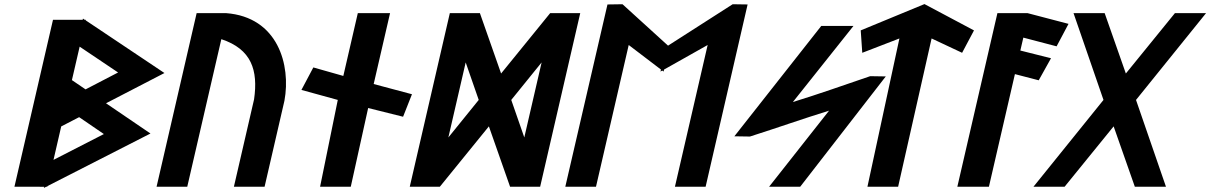

<svg xmlns="http://www.w3.org/2000/svg" viewBox="-20 -925 5994 951"><path d="M405.2 -827H399.6L390.9 -832.9L389.5 -827H242.5L51.5 0L198.6 0.1L197.2 5.9L208.6 0H214.3L215 -3.3L725.3 -263.7L505.1 -413.5L794.5 -563.3L404.5 -824.2ZM372 -344.7 494.5 -261 245 -133.1 283.2 -298.8ZM564.9 -566 403.8 -482.3 336.2 -528.2 374.5 -693.9Z M907.5 0 1076.3 -731C1226 -681.4 1259.1 -577.2 1238.5 -433.2L1138.5 0H1290.5L1388.9 -426.2L1388.9 -426.4C1421.5 -602.4 1357.1 -840.9 1099.1 -860L1098.8 -860H954L755.5 0Z M1976.5 -346.8 2020.5 -458.2 1830.9 -508.8 1912 -860H1752.3L1680.5 -548.9L1532 -591L1473 -479.6L1653.1 -430.1L1565.4 0H1717.4L1803.5 -390Z M2576.9 -244.2 2512.3 -430 2662.7 -615.8ZM2286.6 -615.8 2351.2 -430 2200.8 -244.2ZM2401.5 -299.1 2506.5 0H2655.4L2854 -860H2705.1L2462 -560.9L2357 -860H2208.1L2009.6 0H2158.5Z M3251.5 -570.5 3260.4 -575.5 3266.9 -570.5 3269.2 -580.5 3485.1 -702.1 3323 0H3475L3683 -902.9L3609 -904L3288.9 -698.9L3063.4 -904L2988.9 -902.9L2780 0H2932L3094.1 -702.1L3253.8 -580.5Z M3617.4 -249.9 3694.6 -248.7 3696.1 -249.2C3831.7 -292.3 3956 -336.7 4086.4 -376.8L3789.4 0H3943.4L4367.4 -546.5L4290.3 -547.7L4288.8 -547.2C4162.2 -504.1 4037.4 -459.7 3907.2 -419.6L4207.2 -796.4H4047.7Z M4594.3 -734.5 4745.4 -663.5 4804.3 -774.4 4559 -904.8 4243.3 -774.5 4250.9 -663.5 4434.9 -734.5 4276.5 0H4428.5Z M5213.5 -695.5 5272.5 -806.8 5069.3 -860H4920.3L4721.8 0H4878.2L5007 -557.9L5124.9 -527.3L5185.8 -636.5L5033.9 -674.7L5048.7 -738.7Z M5606.8 -430 5953.8 -860H5799.6L5556.5 -560.9L5451.5 -860H5297.3L5445.7 -430L5098.8 0H5253L5496 -299.1L5601 0H5755.2Z"/></svg>

Font: Stormning
Style: BoldObl
Weight: 400
Designer: Robert Jablonski, Mew Too
Foundry: Cannot Into Space Fonts
Version: Version 0.90